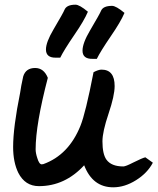

<svg xmlns="http://www.w3.org/2000/svg" viewBox="-20 -755 672 819"><path d="M339 -50Q257 39 146 39Q87 39 58 -18Q36 -63 36 -128Q36 -212 66 -360Q69 -384 79 -429Q90 -465 130 -465Q167 -465 184 -423Q132 -224 132 -118Q132 -102 139 -81Q147 -54 158 -54Q162 -54 165 -55Q273 -94 323 -218Q345 -272 379 -447Q400 -458 413 -458Q469 -458 469 -388Q469 -347 443 -270Q417 -193 417 -152Q417 -98 434 -74Q455 -45 506 -45Q516 -45 549 -62Q587 -81 600 -84L632 -61Q609 -17 560.5 13.5Q512 44 463 44Q375 44 339 -50ZM237 -509H219Q176 -508 176 -544Q176 -575 208 -629Q251 -702 255 -713Q264 -735 302 -735Q319 -735 355 -705Q339 -667 297 -606Q252 -540 237 -509ZM393 -504H375Q332 -503 332 -539Q332 -571 364 -625Q407 -698 411 -709Q420 -730 458 -730Q475 -730 511 -700Q495 -662 453 -601Q408 -535 393 -504Z"/></svg>

Font: Wortlaut AH
Style: SemiBold
Weight: 600
Designer: Andreas Höfeld
Foundry: Fontgrube AH
Version: Version 2.59